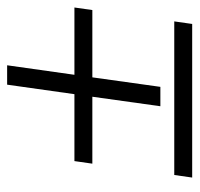

<svg xmlns="http://www.w3.org/2000/svg" viewBox="-30 -516 546 525"><g transform="rotate(-90 242.5 -253.0)"><path d="M58 -273 65 -322H248L274 -506H327L301 -322H485L478 -273H294L268 -87H215L241 -273ZM20 0 27 -49H447L440 0Z"/></g></svg>

Font: Gamine
Style: Bold Italic
Weight: 700
Designer: Tapiwanashe Sebastian Garikayi
Version: Version 1.000